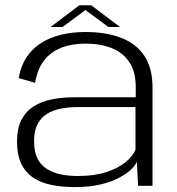

<svg xmlns="http://www.w3.org/2000/svg" viewBox="-20 -720 684 744"><path d="M270 5Q325.5 5 367.5 -4.8Q409.5 -14.5 439.2 -30Q469 -45.5 486.8 -62.2Q504.5 -79 510.5 -93L515 0H571V-380.5Q571 -455.5 539.8 -503Q508.5 -550.5 450.2 -573.2Q392 -596 310.5 -596Q260.5 -596 217 -585.5Q173.5 -575 139.5 -553.5Q105.5 -532 83 -498.2Q60.5 -464.5 52.5 -417.5L116 -399Q124.5 -451.5 150.5 -485.2Q176.5 -519 217.2 -535Q258 -551 311 -551Q370.5 -551 414.2 -533Q458 -515 482 -477.8Q506 -440.5 506 -383V-343H267.5Q220 -343 179.8 -334.8Q139.5 -326.5 109.5 -307.2Q79.5 -288 62.8 -255Q46 -222 46 -171Q46 -119 62.8 -84.8Q79.5 -50.5 110 -30.8Q140.5 -11 181.2 -3Q222 5 270 5ZM282 -38Q247.5 -38 217 -44Q186.5 -50 162.5 -64.8Q138.5 -79.5 125.2 -105.8Q112 -132 112 -173Q112 -213.5 125.8 -239.5Q139.5 -265.5 163 -279.5Q186.5 -293.5 216.5 -299.2Q246.5 -305 279 -305H505V-139.5Q495 -115.5 466.8 -92Q438.5 -68.5 392.2 -53.2Q346 -38 282 -38ZM176 -615.5H222.5L311 -681L400 -615.5H445L333.5 -699.5H287.5Z"/></svg>

Font: Anybody SemiExpanded Light
Style: Regular
Weight: 300
Width: 6
Version: Version 1.113;gftools[0.9.25]